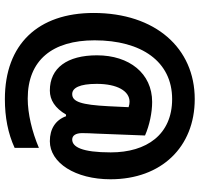

<svg xmlns="http://www.w3.org/2000/svg" viewBox="-36 -728 838 807"><g transform="rotate(90 383.5 -324.0)"><path d="M733 -369C733 -583 597 -723 396 -723C182 -723 34 -558 34 -298C34 -65 165 75 396 75C472 75 540 62 601 34V-68C533 -39 457 -21 394 -21C232 -21 149 -125 149 -302C149 -499 238 -628 396 -628C545 -628 620 -521 620 -370C620 -249 597 -208 566 -208C549 -208 539 -223 539 -250C539 -269 540 -289 541 -308L549 -514C506 -533 452 -544 408 -544C288 -544 212 -448 212 -312C212 -187 265 -114 360 -114C400 -114 434 -136 461 -182H468C484 -138 521 -114 573 -114C664 -114 733 -221 733 -369ZM332 -311C332 -397 362 -449 407 -449C414 -449 421 -448 430 -445L426 -361C420 -245 407 -208 375 -208C349 -208 332 -239 332 -311Z"/></g></svg>

Font: Noto Sans Myanmar ExtraCondensed Black
Style: Regular
Weight: 900
Width: 2
Designer: Monotype Design Team
Foundry: Monotype Imaging Inc.
Version: Version 2.107